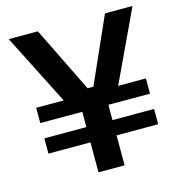

<svg xmlns="http://www.w3.org/2000/svg" viewBox="-108 -826 868 923"><g transform="rotate(-15 326.0 -365.0)"><path d="M269 0V-149H60V-225H269V-301H60V-377H197L18 -730H163L323 -404H352L497 -730H634L468 -377H606V-301H399V-225H606V-149H399V0Z"/></g></svg>

Font: Cazoo Sans SemiBold
Style: Regular
Weight: 600
Designer: Jonathan Barnbrook, Julián Moncada
Foundry: Barnbrook Fonts
Version: Version 2.000;Glyphs 3.2.3 (3260)